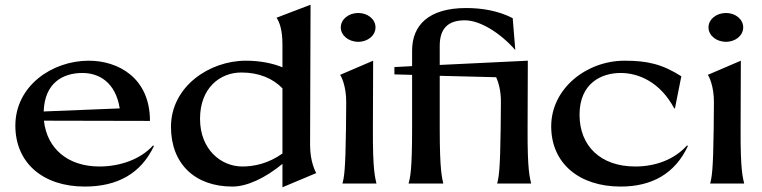

<svg xmlns="http://www.w3.org/2000/svg" viewBox="-20 -777 3226 813"><path d="M329 -468C398 -468 469 -430 487 -318L165 -305C169 -425 245 -468 329 -468ZM45 -245C45 -88 161 13 339 13C477 13 577 -42 632 -159L628 -161C574 -101 486 -72 401 -72C268 -72 179 -147 166 -266L615 -265C615 -448 480 -520 356 -520C200 -520 45 -413 45 -245Z M1293 -163 1295 -757 1151 -702C1163 -684 1176 -652 1176 -588V-492C1135 -509 1081 -520 1021 -520C866 -520 704 -410 704 -240C704 -82 807 13 964 13C1026 13 1103 -23 1176 -83V16L1319 -44C1316 -50 1293 -91 1293 -163ZM827 -274C827 -404 911 -470 1002 -470C1077 -470 1135 -445 1176 -403V-127C1117 -85 1057 -72 1006 -72C916 -72 827 -144 827 -274Z M1430 0H1574C1569 -25 1558 -51 1559 -231L1560 -520L1420 -460C1423 -458 1447 -414 1446 -342L1445 -231C1443 -57 1437 -25 1430 0ZM1497 -600C1538 -600 1570 -627 1570 -661C1570 -695 1538 -722 1497 -722C1456 -722 1423 -695 1423 -661C1423 -627 1456 -600 1497 -600Z M1650 -493V-462L1725 -460V-231C1725 -57 1717 -25 1710 0H1857C1852 -25 1842 -51 1842 -231V-456L2081 -450C2089 -432 2102 -395 2101 -342L2100 -231C2098 -57 2092 -25 2085 0H2229C2224 -25 2213 -51 2214 -231L2215 -519L2216 -520H2215L1842 -502V-583C1842 -651 1872 -691 1948 -691C2015 -691 2101 -635 2162 -565L2151 -700C2090 -732 2019 -743 1954 -743C1795 -743 1725 -670 1725 -563V-497Z M2835 -318H2838L2865 -454C2783 -506 2720 -520 2625 -520C2463 -520 2314 -402 2314 -242C2314 -85 2433 13 2608 13C2742 13 2839 -43 2893 -159L2889 -161C2835 -101 2755 -72 2670 -72C2522 -72 2434 -160 2434 -291C2434 -425 2527 -468 2608 -468C2684 -468 2775 -430 2835 -318Z M2987 0H3131C3126 -25 3115 -51 3116 -231L3117 -520L2977 -460C2980 -458 3004 -414 3003 -342L3002 -231C3000 -57 2994 -25 2987 0ZM3054 -600C3095 -600 3127 -627 3127 -661C3127 -695 3095 -722 3054 -722C3013 -722 2980 -695 2980 -661C2980 -627 3013 -600 3054 -600Z"/></svg>

Font: Coconat Demi
Style: Regular
Weight: 400
Designer: Sara Lavazza
Foundry: Collletttivo
Version: Version 1.000;Glyphs 3.2 (3217)